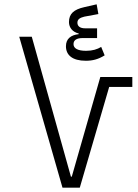

<svg xmlns="http://www.w3.org/2000/svg" viewBox="-20 -868 640 888"><path d="M377 -587C409 -587 435 -594 464 -612L448 -651C430 -640 408 -633 378 -633C340 -633 320 -644 320 -664C320 -682 334 -692 363 -692H429V-737H374C350 -737 338 -747 338 -763C338 -779 350 -786 370 -791L435 -803L427 -848L370 -835C321 -824 299 -804 299 -766C299 -741 315 -720 344 -713V-710C308 -706 285 -689 285 -654C285 -613 315 -587 377 -587ZM349 0 485 -466H592V-512H444L312 -51H308L127 -698H69L269 0Z"/></svg>

Font: IBM Plex Arabic Light
Style: Regular
Weight: 300
Designer: Mike Abbink, Paul van der Laan, Pieter van Rosmalen, Wael Morcos, Khajak Apelian
Foundry: Bold Monday
Version: Version 1.0